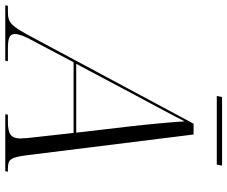

<svg xmlns="http://www.w3.org/2000/svg" viewBox="-147 -775 862 728"><g transform="rotate(90 284.0 -411.0)"><path d="M284 -802H544L548 -822H288ZM-60 0H150L152 -10H105C64 -10 49 -16 49 -37C49 -53 59 -77 73 -102L156 -259H424L442 -97C443 -86 445 -70 445 -57C445 -22 428 -10 383 -10H355L353 0H569L571 -10H559C524 -10 516 -20 508 -87L430 -714H389L60 -100C17 -19 5 -10 -36 -10H-58ZM281 -493C327 -580 357 -633 380 -680C383 -632 392 -534 399 -475L423 -269H162Z"/></g></svg>

Font: Noto Serif Display SemiCondensed Light
Style: Italic
Weight: 300
Width: 4
Italic angle: -12°
Designer: Monotype Design Team
Foundry: Monotype Imaging Inc.
Version: Version 2.009